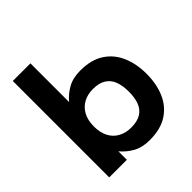

<svg xmlns="http://www.w3.org/2000/svg" viewBox="-198 -870 1025 1025"><g transform="rotate(-45 314.0 -357.5)"><path d="M351.3 12.7Q295.3 12.7 256.8 -8.8Q218.3 -30.3 190 -63.7V0H57V-728H190V-436Q218.3 -469.7 256.8 -491.2Q295.3 -512.7 351.3 -512.7Q433.3 -512.7 485.8 -478.3Q538.3 -444 563.8 -384.5Q589.3 -325 589.3 -250Q589.3 -174 563.8 -114.7Q538.3 -55.3 485.8 -21.3Q433.3 12.7 351.3 12.7ZM191.3 -250Q191.3 -202.7 208.7 -170.3Q226 -138 257.2 -121.3Q288.3 -104.7 329.3 -104.7Q374.7 -104.7 402.7 -122Q430.7 -139.3 442.8 -171.8Q455 -204.3 455 -250Q455 -295 442.8 -327.3Q430.7 -359.7 402.7 -377.5Q374.7 -395.3 329.3 -395.3Q288.3 -395.3 257.2 -378.3Q226 -361.3 208.7 -329Q191.3 -296.7 191.3 -250Z"/></g></svg>

Font: Nata Sans
Style: Regular
Weight: 400
Designer: Daniel Uzquiano Cruz
Version: Version 1.001